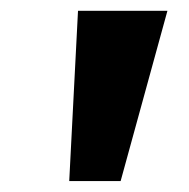

<svg xmlns="http://www.w3.org/2000/svg" viewBox="-20 -747 345 350"><path d="M106.2 -416.9 122.2 -727.3H285.2L199.9 -416.9Z"/></svg>

Font: Inter UI Extra Bold
Style: Italic
Weight: 800
Italic angle: 9.39999°
Designer: Rasmus Andersson
Foundry: rsms
Version: 3.2;8d6f07862